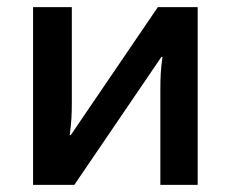

<svg xmlns="http://www.w3.org/2000/svg" viewBox="-20 -520 650 540"><path d="M73 0H189L434 -360H437C432 -324 431 -303 431 -266V0H536V-500H424L179 -140H176C181 -177 182 -197 182 -233V-500H73Z"/></svg>

Font: Perun Medium
Style: Regular
Weight: 500
Foundry: Copyright (c) Stefan Peev, Context Ltd, 2016
Version: Version 1.089